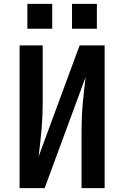

<svg xmlns="http://www.w3.org/2000/svg" viewBox="-20 -969 640 989"><path d="M81 0V-735H200V-441Q200 -406 198.5 -371Q197 -336 194 -301.5Q191 -267 187 -232.5Q183 -198 179 -163L390 -735H519V0H400V-294Q400 -329 401.5 -364Q403 -399 406 -433.5Q409 -468 413 -502.5Q417 -537 421 -572L210 0ZM479 -821H351V-949H479ZM121 -821V-949H249V-821Z"/></svg>

Font: Iosevka SS04 Extended
Style: Bold
Weight: 700
Width: 7
Monospace: yes
Designer: Belleve Invis
Foundry: Belleve Invis
Version: Version 19.0.0; ttfautohint (v1.8.4)